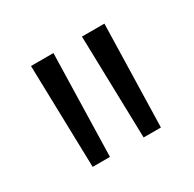

<svg xmlns="http://www.w3.org/2000/svg" viewBox="-70 -774 390 385"><g transform="rotate(-30 125.0 -581.5)"><path d="M210 -700 204 -463H164L158 -700ZM92 -700 86 -463H46L40 -700Z"/></g></svg>

Font: Kulim Park ExtraLight
Style: Regular
Weight: 275
Designer: Noponies / Dale Sattler
Foundry: Noponies
Version: Version 1.000; ttfautohint (v1.8.3)